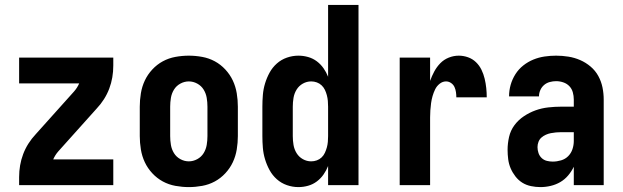

<svg xmlns="http://www.w3.org/2000/svg" viewBox="-20 -755 2540 783"><path d="M58 0V-33Q58 -57 62 -80.5Q66 -104 74.5 -126.5Q83 -149 96 -169.5Q109 -190 126 -208L282 -382Q289 -390 294 -398Q299 -406 303 -415H58V-520H442V-488Q442 -463 438 -439.5Q434 -416 425.5 -393.5Q417 -371 404 -350.5Q391 -330 374 -312L218 -138Q211 -130 206 -122Q201 -114 197 -105H442V0Z M750 8Q723 8 695.5 3Q668 -2 644 -15Q620 -28 601 -48.5Q582 -69 570.5 -93.5Q559 -118 554.5 -145.5Q550 -173 550 -200V-320Q550 -347 554.5 -374.5Q559 -402 570.5 -426.5Q582 -451 601 -471.5Q620 -492 644 -505Q668 -518 695.5 -523Q723 -528 750 -528Q777 -528 804.5 -523Q832 -518 856 -505Q880 -492 899 -471.5Q918 -451 929.5 -426.5Q941 -402 945.5 -374.5Q950 -347 950 -320V-200Q950 -173 945.5 -145.5Q941 -118 929.5 -93.5Q918 -69 899 -48.5Q880 -28 856 -15Q832 -2 804.5 3Q777 8 750 8ZM750 -97Q768 -97 784.5 -106Q801 -115 810.5 -130.5Q820 -146 823 -164Q826 -182 826 -200V-320Q826 -338 823 -356Q820 -374 810.5 -389.5Q801 -405 784.5 -414Q768 -423 750 -423Q732 -423 715.5 -414Q699 -405 689.5 -389.5Q680 -374 677 -356Q674 -338 674 -320V-200Q674 -182 677 -164Q680 -146 689.5 -130.5Q699 -115 715.5 -106Q732 -97 750 -97Z M1197 8Q1173 8 1150 0Q1127 -8 1109 -24Q1091 -40 1079.5 -61Q1068 -82 1061 -105Q1054 -128 1052 -152Q1050 -176 1050 -200V-320Q1050 -344 1052 -368Q1054 -392 1061 -415Q1068 -438 1079.5 -459Q1091 -480 1109 -496Q1127 -512 1150 -520Q1173 -528 1197 -528Q1217 -528 1236.5 -522.5Q1256 -517 1272 -505Q1288 -493 1299.5 -476.5Q1311 -460 1318 -442V-735H1442V0H1318V-78Q1311 -60 1299.5 -43.5Q1288 -27 1272 -15Q1256 -3 1236.5 2.5Q1217 8 1197 8ZM1249 -97Q1261 -97 1272 -101Q1283 -105 1291.5 -113Q1300 -121 1305 -132Q1310 -143 1313 -154Q1316 -165 1317 -176.5Q1318 -188 1318 -200V-320Q1318 -332 1317 -343.5Q1316 -355 1313 -366.5Q1310 -378 1305 -388.5Q1300 -399 1291.5 -407Q1283 -415 1272 -419Q1261 -423 1249 -423Q1231 -423 1215 -414Q1199 -405 1189.5 -389.5Q1180 -374 1177 -356Q1174 -338 1174 -320V-200Q1174 -182 1177 -164Q1180 -146 1189.5 -130.5Q1199 -115 1215 -106Q1231 -97 1249 -97Z M1610 0V-520H1734V-425Q1741 -445 1751 -463.5Q1761 -482 1775.5 -497Q1790 -512 1810 -520Q1830 -528 1851 -528Q1870 -528 1888.5 -521.5Q1907 -515 1921 -501.5Q1935 -488 1943.5 -470.5Q1952 -453 1956.5 -434Q1961 -415 1963 -396Q1965 -377 1965 -358H1841Q1841 -368 1839.5 -379Q1838 -390 1833.5 -400Q1829 -410 1819.5 -416.5Q1810 -423 1799 -423Q1785 -423 1773 -413.5Q1761 -404 1754.5 -390.5Q1748 -377 1744 -363Q1740 -349 1738 -334.5Q1736 -320 1735 -305Q1734 -290 1734 -276V0Z M2184 8Q2165 8 2145.5 4Q2126 0 2110 -10Q2094 -20 2082 -35.5Q2070 -51 2062.5 -68.5Q2055 -86 2052.5 -105.5Q2050 -125 2050 -144Q2050 -170 2056 -196.5Q2062 -223 2078 -244.5Q2094 -266 2116.5 -281Q2139 -296 2164 -305Q2189 -314 2216 -317Q2243 -320 2269 -320H2320V-349Q2320 -364 2316 -378.5Q2312 -393 2302 -403.5Q2292 -414 2277.5 -419Q2263 -424 2248 -424Q2235 -424 2222 -420.5Q2209 -417 2199 -408.5Q2189 -400 2183.5 -387.5Q2178 -375 2178 -362H2056Q2056 -386 2062.5 -409Q2069 -432 2082 -452.5Q2095 -473 2114 -488Q2133 -503 2155 -512Q2177 -521 2200.5 -524.5Q2224 -528 2248 -528Q2273 -528 2298 -524Q2323 -520 2346 -510Q2369 -500 2388.5 -483.5Q2408 -467 2420 -445Q2432 -423 2437 -398.5Q2442 -374 2442 -349V0H2320V-75Q2311 -56 2297 -39.5Q2283 -23 2265 -12.5Q2247 -2 2226 3Q2205 8 2184 8ZM2234 -96Q2251 -96 2268 -101Q2285 -106 2297 -118Q2309 -130 2314.5 -146.5Q2320 -163 2320 -180V-216H2269Q2258 -216 2247.5 -215Q2237 -214 2226.5 -212Q2216 -210 2206 -205.5Q2196 -201 2188 -194Q2180 -187 2176 -176.5Q2172 -166 2172 -155Q2172 -143 2176 -131Q2180 -119 2189 -110.5Q2198 -102 2210 -99Q2222 -96 2234 -96Z"/></svg>

Font: Iosevka Curly Extrabold
Style: Regular
Weight: 800
Monospace: yes
Designer: Belleve Invis
Foundry: Belleve Invis
Version: Version 22.1.2; ttfautohint (v1.8.4)